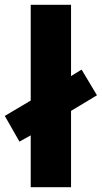

<svg xmlns="http://www.w3.org/2000/svg" viewBox="-33 -780 424 800"><path d="M95 0H263V-318L371 -383L307 -490L263 -463V-760H95V-361L-13 -297L48 -190L95 -216Z"/></svg>

Font: Noto Sans Telugu ExtraBold
Style: Regular
Weight: 800
Designer: Jelle Bosma - Monotype Design Team
Foundry: Monotype Imaging Inc.
Version: Version 2.005